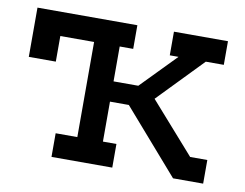

<svg xmlns="http://www.w3.org/2000/svg" viewBox="-62 -589 856 672"><g transform="rotate(10 366.5 -253.0)"><path d="M637 -84H698V0H591L394 -226H327V-84H375V0H159V-84H236V-422H116V-331H20V-506H375V-422H327V-298H415L536 -422H505V-506H697V-422H633L479 -263Z"/></g></svg>

Font: Arvo
Style: Regular
Weight: 400
Designer: Anton Koovit (Cyrillic Expansion: Cyreal)
Foundry: Anton Koovit, Yassin Baggar
Version: Version 3.000